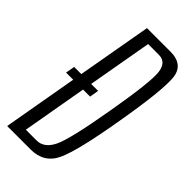

<svg xmlns="http://www.w3.org/2000/svg" viewBox="-224 -723 771 771"><g transform="rotate(45 161.5 -337.5)"><path d="M10 -319 17 -358H57.5L113.5 -675H246Q322 -675 328.2 -608Q334.5 -541 299.5 -337.5Q265 -132.5 234.5 -66.2Q204 0 128 0H-5.5L50.5 -319ZM58 -42.5H119Q161 -42.5 185.2 -91Q209.5 -139.5 243.5 -337.5Q277.5 -533.5 271.2 -583.2Q265 -633 223 -633H162L113.5 -358H153L146.5 -319H106.5Z"/></g></svg>

Font: Anybody Condensed Light
Style: Italic
Weight: 300
Width: 3
Italic angle: -10°
Designer: Tyler Finck
Foundry: Etcetera Type Company
Version: Version 1.010; ttfautohint (v1.8.3) -l 8 -r 50 -G 200 -x 14 